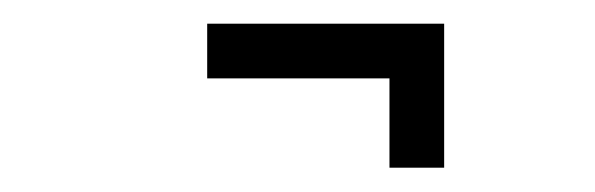

<svg xmlns="http://www.w3.org/2000/svg" viewBox="-20 -346 490 158"><path d="M345.5 -326.5V-208H300.5V-281.5H150.5V-326.5Z"/></svg>

Font: League Mono Condensed UltraLight
Style: Regular
Weight: 200
Width: 1
Designer: Tyler Finck
Foundry: The League of Moveable Type / Tyler Finck
Version: Version 2.210